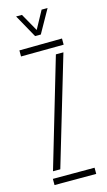

<svg xmlns="http://www.w3.org/2000/svg" viewBox="-117 -783 461 825"><g transform="rotate(-15 114.0 -371.0)"><path d="M18 0V-27.5H203.5V0ZM22 -571V-598L212 -600V-572.5ZM27 -59 169 -541H202.5L59.5 -59ZM103 -640 46 -742.5H72L116.5 -663.5L159.5 -742.5H186L128.5 -640Z"/></g></svg>

Font: Big Shoulders Stencil Display ExtraLight
Style: Regular
Weight: 250
Designer: Patric King
Foundry: XO Type Co
Version: Version 2.001